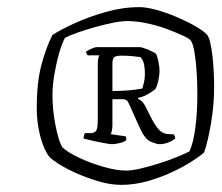

<svg xmlns="http://www.w3.org/2000/svg" viewBox="-20 -745 622 538"><path d="M320 -227Q290 -227 257.5 -236.5Q225 -246 195.5 -259Q166 -272 145.5 -285Q125 -298 119 -305Q110 -315 101.5 -336.5Q93 -358 88 -385.5Q83 -413 83 -442Q83 -514 96 -563Q109 -612 127 -647Q150 -662 189.5 -680Q229 -698 276.5 -711.5Q324 -725 371 -725Q390 -725 417.5 -717.5Q445 -710 473.5 -698Q502 -686 525 -673Q548 -660 559 -649Q565 -643 569 -626Q573 -609 575.5 -586.5Q578 -564 579 -541Q580 -518 580 -501Q580 -452 571.5 -401Q563 -350 552 -318Q540 -307 515.5 -291.5Q491 -276 459.5 -261.5Q428 -247 392 -237Q356 -227 320 -227ZM333 -267Q350 -267 375 -273Q400 -279 427 -287.5Q454 -296 477 -305.5Q500 -315 511 -321Q522 -345 527.5 -388Q533 -431 533 -477Q533 -512 531 -543.5Q529 -575 525 -598.5Q521 -622 515 -631Q512 -636 494 -644.5Q476 -653 449.5 -663Q423 -673 393 -679.5Q363 -686 336 -686Q320 -686 295.5 -681Q271 -676 244.5 -668.5Q218 -661 195.5 -653Q173 -645 162 -639Q153 -622 145 -593.5Q137 -565 132 -534.5Q127 -504 127 -479Q127 -436 135.5 -393.5Q144 -351 154 -333Q168 -319 200.5 -303.5Q233 -288 270 -277.5Q307 -267 333 -267ZM294 -341Q289 -341 278 -343Q267 -345 254 -347.5Q241 -350 230 -353Q219 -356 214 -357Q214 -359 215 -363.5Q216 -368 218 -372H233Q243 -372 248.5 -377.5Q254 -383 254 -409V-565Q254 -574 255.5 -581.5Q257 -589 259 -590H226Q224 -592 222.5 -595Q221 -598 221 -600Q224 -603 235 -608Q246 -613 251 -613H371Q377 -613 394.5 -606Q412 -599 417 -594Q420 -590 423.5 -574.5Q427 -559 427 -545Q427 -534 423.5 -518.5Q420 -503 415 -495Q408 -489 394 -481Q380 -473 367 -471V-468Q373 -465 378 -460.5Q383 -456 389 -444L402 -418Q414 -394 425.5 -381.5Q437 -369 456 -369H466Q467 -368 469 -365Q471 -362 471 -357Q463 -350 451 -345.5Q439 -341 427 -341Q419 -341 402.5 -348Q386 -355 372 -386L341 -455Q338 -462 334 -464.5Q330 -467 324 -467H295V-394Q295 -387 293.5 -379Q292 -371 290 -369L332 -363Q333 -362 333.5 -358.5Q334 -355 334 -353Q331 -348 317 -344.5Q303 -341 294 -341ZM295 -490Q318 -490 338 -491.5Q358 -493 379 -497Q381 -504 383.5 -514.5Q386 -525 386 -537Q386 -551 384 -563Q382 -575 374 -585Q359 -587 347.5 -588Q336 -589 319 -589Q305 -589 300 -584.5Q295 -580 295 -567Z"/></svg>

Font: Texturina Medium 12pt Thin
Style: Italic
Weight: 250
Italic angle: -11°
Version: Version 1.002